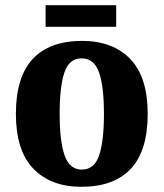

<svg xmlns="http://www.w3.org/2000/svg" viewBox="-20 -707 628 737"><path d="M292 10Q175 10 108 -59.5Q41 -129 41 -270Q41 -411 105.5 -480.5Q170 -550 295 -550Q413 -550 480 -480.5Q547 -411 547 -270Q547 -129 482.5 -59.5Q418 10 292 10ZM294 -56Q342 -56 360.5 -110.5Q379 -165 379 -270Q379 -376 360 -429.5Q341 -483 293 -483Q246 -483 227.5 -429.5Q209 -376 209 -270Q209 -165 228 -110.5Q247 -56 294 -56ZM155 -604V-687H426V-604Z"/></svg>

Font: Noto Serif Ethiopic SemiCondensed ExtraBold
Style: Regular
Weight: 800
Width: 4
Designer: Monotype Design Team
Foundry: Monotype Imaging Inc.
Version: Version 2.102; ttfautohint (v1.8.4.7-5d5b)